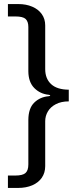

<svg xmlns="http://www.w3.org/2000/svg" viewBox="-20 -760 382 945"><path d="M318.5 -318.5V-261Q281 -261 254.8 -247.2Q228.5 -233.5 215.5 -211.2Q202.5 -189 202.5 -163.5V57.5Q202.5 90.5 185.8 114.8Q169 139 138.8 152Q108.5 165 69 165H19V104H55Q91.5 104 105.5 91.5Q119.5 79 119.5 49.5V-170Q120 -227.5 148.8 -255.2Q177.5 -283 220 -286.5Q227 -287.5 227 -290Q227 -292.5 220 -293.5Q178 -297.5 149 -326.5Q120 -355.5 119.5 -409V-627Q119.5 -654 106.2 -666.5Q93 -679 56 -679H19V-740H70.5Q108.5 -740 138.5 -727.2Q168.5 -714.5 185.5 -690.8Q202.5 -667 202.5 -635V-420Q202.5 -373 231.5 -346Q260.5 -319 318.5 -318.5Z"/></svg>

Font: 1883 Sans
Style: Regular
Weight: 400
Designer: 1883 Sans project is a fork of Public Sans.
Version: Version 1.009